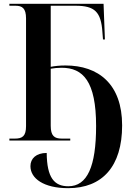

<svg xmlns="http://www.w3.org/2000/svg" viewBox="-20 -734 688 1003"><path d="M336 249C514 249 618 136 618 -79C618 -295 494 -392 322 -392C291 -392 266 -389 245 -385V-704H375C475 -704 508 -672 515 -566L518 -528H528L521 -714H29V-704H61C96 -704 116 -691 116 -638V-75C116 -23 97 -10 58 -10H29V0H347V-10H303C264 -10 245 -24 245 -77V-375C262 -378 281 -380 302 -380C414 -380 482 -309 482 -76C482 136 436 239 337 239C264 239 225 195 224 65C169 65 139 94 139 134C139 198 208 249 336 249Z"/></svg>

Font: Noto Serif Display SemiCondensed SemiBold
Style: Regular
Weight: 600
Width: 4
Designer: Monotype Design Team
Foundry: Monotype Imaging Inc.
Version: Version 2.009